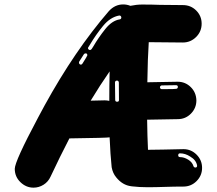

<svg xmlns="http://www.w3.org/2000/svg" viewBox="-20 -861 998 884"><path d="M725.7 -450.5 775.2 -451Q782.2 -452 790.1 -452Q798 -452 799 -460.4Q799 -468.8 790.1 -468.8L725.2 -467.8Q721.8 -467.8 719.1 -465.1Q716.3 -462.4 716.3 -458.9Q717.8 -450.5 725.7 -450.5ZM880.7 -89.6Q887.6 -90.6 887.6 -98Q883.7 -123.8 855.9 -140.1Q833.2 -155 808.9 -155Q800.5 -155 800.5 -146Q800.5 -137.6 809.4 -137.6Q827.2 -137.6 846.3 -126Q865.3 -114.4 870.8 -96Q872.8 -89.6 880.7 -89.6ZM394.1 -630.7Q399 -630.7 402.2 -635.6Q405.4 -640.6 408.9 -646Q433.7 -688.6 464.9 -727.5Q496 -766.3 531.2 -771.8Q538.6 -772.8 538.6 -781.2Q537.1 -789.6 529.2 -789.6Q487.6 -782.2 454.2 -741.3Q420.8 -700.5 394.1 -655.4L387.1 -644.1Q385.1 -641.6 385.1 -639.6Q385.1 -635.6 388.1 -633.2Q391.1 -630.7 394.1 -630.7ZM519.3 -392.6Q527.7 -392.6 527.7 -400L527.2 -481.2Q527.2 -484.7 524.5 -487.4Q521.8 -490.1 518.3 -490.1Q509.4 -488.6 509.4 -481.2L510.4 -401Q510.4 -392.6 519.3 -392.6ZM483.2 -396.5Q483.2 -465.8 484.7 -532.2Q440.6 -468.8 397.5 -397.5L461.9 -399Q472.3 -399 483.2 -396.5ZM352.5 -563.4Q356.4 -563.4 359.4 -567.8Q382.2 -603.5 382.2 -606.4Q382.2 -615.3 374.3 -615.3Q369.3 -615.3 366.3 -611.4L344.6 -577.2Q343.6 -574.8 343.6 -572.3Q343.6 -568.8 346.3 -566.1Q349 -563.4 352.5 -563.4ZM134.2 3Q100 3 74 -22.3Q48 -47.5 48 -83.7Q48 -118.3 155.4 -319.8L184.7 -374.3Q323.8 -627.7 481.2 -809.9Q509.4 -840.6 547 -840.6Q564.4 -840.6 580.2 -834.2Q608.9 -840.1 634.7 -840.1Q681.2 -840.1 716.3 -838.6Q761.4 -837.6 821.8 -837.6Q858.4 -837.6 883.4 -812.6Q908.4 -787.6 908.4 -752Q908.4 -715.8 882.9 -690.6Q857.4 -665.3 821.8 -665.3L664.9 -666.8Q659.9 -592.6 658.4 -482.2L798 -484.7Q833.2 -484.7 858.2 -460.1Q883.2 -435.6 884.2 -399Q884.2 -363.4 859.2 -337.9Q834.2 -312.4 798 -312.4L657.4 -309.9Q658.4 -231.7 661.4 -171.3Q690.1 -171.3 732.2 -172.3Q777.2 -173.8 824.8 -174.3Q859.9 -174.3 885.1 -149Q910.4 -123.8 910.4 -88.1Q910.4 -52.5 885.1 -27.2Q859.9 -2 824.3 -2Q782.2 -2 739.1 -0.5Q696 1 658.4 1Q621.3 1 587.6 -3L584.2 -3.5Q544.1 -8.4 515.3 -44.1Q499 -63.4 494.1 -91.1Q488.1 -147.5 484.7 -228.7Q475.2 -226.2 299.5 -223.8Q255.4 -138.6 212.9 -48Q202 -23.8 180.4 -10.4Q158.9 3 134.2 3Z"/></svg>

Font: AKL FREE 002
Style: Regular
Weight: 400
Designer: AKL
Foundry: AKL
Version: Version 1.00;August 17, 2024;FontCreator 13.0.0.2675 64-bit